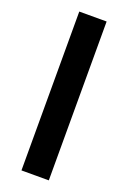

<svg xmlns="http://www.w3.org/2000/svg" viewBox="-141 -769 546 818"><g transform="rotate(20 132.0 -360.0)"><path d="M69.8 0V-720.2H193.8V0Z"/></g></svg>

Font: Fixel Text SemiBold
Style: Regular
Weight: 600
Width: 4
Designer: AlfaBravo + MacPaw
Foundry: Kyrylo Tkachov, Marchela Mozhyna, Serhii Makarenko, Maria Weinstein, Zakhar Kryvoshyya
Version: Version 1.211